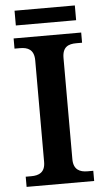

<svg xmlns="http://www.w3.org/2000/svg" viewBox="-58 -883 504 920"><g transform="rotate(-5 194.0 -423.0)"><path d="M48 -775H338V-846H48ZM32 0H357V-49H329C293 -49 262 -62 262 -113V-600C262 -653 291 -665 329 -665H357V-714H32V-665H59C95 -665 126 -653 126 -600V-112C126 -61 95 -49 59 -49H32Z"/></g></svg>

Font: Noto Serif Sinhala SemiBold
Style: Regular
Weight: 600
Designer: Jelle Bosma - Monotype Design Team
Foundry: Monotype Imaging Inc.
Version: Version 2.007